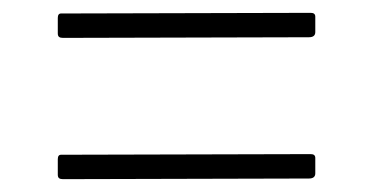

<svg xmlns="http://www.w3.org/2000/svg" viewBox="-20 -512 581 299"><path d="M471 -462Q471 -454 461 -454L78 -453Q74 -453 72 -454.5Q70 -456 70 -460V-484Q70 -491 75 -491L464 -492Q471 -492 471 -486ZM471 -242Q471 -234 461 -234L78 -233Q74 -233 72 -234.5Q70 -236 70 -240V-264Q70 -271 75 -271L464 -272Q471 -272 471 -266Z"/></svg>

Font: Libre Franklin Thin Thin
Style: Regular
Weight: 250
Version: Version 3.000